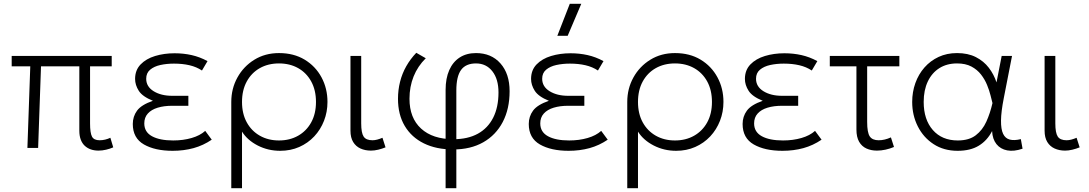

<svg xmlns="http://www.w3.org/2000/svg" viewBox="-20 -772 5684 1002"><path d="M494 14Q472.5 14 454.2 7.8Q436 1.5 422.5 -11Q409 -23.5 401.5 -43.2Q394 -63 394 -90V-426H194L179 0H123L138 -426H41V-480H563V-426H450V-128Q450 -78.5 460 -59.2Q470 -40 500 -40Q514.5 -40 529 -43.5Q543.5 -47 556 -53L571 -3Q554 4.5 533.8 9.2Q513.5 14 494 14Z M881 15Q789 15 731 -18.2Q673 -51.5 673 -125Q673 -164 695.2 -194.5Q717.5 -225 778 -246Q723.5 -268 704.2 -298.2Q685 -328.5 685 -360Q685 -406 713.8 -435.8Q742.5 -465.5 789.5 -479.8Q836.5 -494 891 -494Q937.5 -494 980 -484.5Q1022.5 -475 1063 -453L1034 -404Q1005.5 -423 969 -431.5Q932.5 -440 888 -440Q850 -440 817 -432.8Q784 -425.5 763.5 -408.2Q743 -391 743 -361Q743 -320 781.8 -296Q820.5 -272 879 -272H963V-220H879Q836 -220 803 -210Q770 -200 751.5 -179.5Q733 -159 733 -128Q733 -83 773.2 -61Q813.5 -39 884 -39Q936 -39 980 -51.8Q1024 -64.5 1051 -89L1085 -43Q1041 -13 990.2 1Q939.5 15 881 15Z M1187 210V-240Q1187 -309.5 1219 -367.5Q1251 -425.5 1307.2 -460.2Q1363.5 -495 1436 -495Q1513 -495 1569.8 -460.8Q1626.5 -426.5 1657.8 -368.5Q1689 -310.5 1689 -240Q1689 -188 1671 -141.8Q1653 -95.5 1620 -60.2Q1587 -25 1541.8 -5Q1496.5 15 1442 15Q1379 15 1325.2 -12.5Q1271.5 -40 1243 -85V210ZM1436 -39Q1492.5 -39 1536 -63.8Q1579.5 -88.5 1604.2 -133.5Q1629 -178.5 1629 -240Q1629 -301.5 1604.2 -346.8Q1579.5 -392 1536 -416.5Q1492.5 -441 1436 -441Q1379.5 -441 1336 -416.5Q1292.5 -392 1267.8 -346.8Q1243 -301.5 1243 -240Q1243 -178.5 1267.8 -133.5Q1292.5 -88.5 1336 -63.8Q1379.5 -39 1436 -39Z M1916 14Q1885.5 14 1861.2 3Q1837 -8 1823 -31Q1809 -54 1809 -90V-480H1865V-128Q1865 -78.5 1877.8 -59.2Q1890.5 -40 1924 -40Q1935.5 -40 1948.8 -43.5Q1962 -47 1976 -53L1992 -3Q1973.5 4.5 1953.8 9.2Q1934 14 1916 14Z M2305.5 210V-303Q2305.5 -363 2324.5 -406Q2343.5 -449 2379 -472Q2414.5 -495 2464 -495Q2544 -495 2591.8 -441Q2639.5 -387 2639.5 -296Q2639.5 -204 2603.8 -135.5Q2568 -67 2502 -29.5Q2436 8 2345 8Q2256.5 8 2192 -23.8Q2127.5 -55.5 2092.2 -114.8Q2057 -174 2057 -256.5Q2057 -302.5 2067.8 -345.2Q2078.5 -388 2100 -426Q2121.5 -464 2152.5 -496.5L2202 -468Q2160 -426.5 2138.5 -373Q2117 -319.5 2117 -256.5Q2117 -156.5 2177.5 -101Q2238 -45.5 2347 -45.5Q2421.5 -45.5 2473.8 -74.2Q2526 -103 2553.8 -157.8Q2581.5 -212.5 2581.5 -289.5Q2581.5 -359 2549.5 -400Q2517.5 -441 2464 -441Q2411 -441 2386.2 -407Q2361.5 -373 2361.5 -300V210Z M2947.5 15Q2855.5 15 2797.5 -18.2Q2739.5 -51.5 2739.5 -125Q2739.5 -164 2761.8 -194.5Q2784 -225 2844.5 -246Q2790 -268 2770.8 -298.2Q2751.5 -328.5 2751.5 -360Q2751.5 -406 2780.2 -435.8Q2809 -465.5 2856 -479.8Q2903 -494 2957.5 -494Q3004 -494 3046.5 -484.5Q3089 -475 3129.5 -453L3100.5 -404Q3072 -423 3035.5 -431.5Q2999 -440 2954.5 -440Q2916.5 -440 2883.5 -432.8Q2850.5 -425.5 2830 -408.2Q2809.5 -391 2809.5 -361Q2809.5 -320 2848.2 -296Q2887 -272 2945.5 -272H3029.5V-220H2945.5Q2902.5 -220 2869.5 -210Q2836.5 -200 2818 -179.5Q2799.5 -159 2799.5 -128Q2799.5 -83 2839.8 -61Q2880 -39 2950.5 -39Q3002.5 -39 3046.5 -51.8Q3090.5 -64.5 3117.5 -89L3151.5 -43Q3107.5 -13 3056.8 1Q3006 15 2947.5 15ZM2888.5 -585 2953.5 -752H3013.5L2942.5 -585Z M3253.5 210V-240Q3253.5 -309.5 3285.5 -367.5Q3317.5 -425.5 3373.8 -460.2Q3430 -495 3502.5 -495Q3579.5 -495 3636.2 -460.8Q3693 -426.5 3724.2 -368.5Q3755.5 -310.5 3755.5 -240Q3755.5 -188 3737.5 -141.8Q3719.5 -95.5 3686.5 -60.2Q3653.5 -25 3608.2 -5Q3563 15 3508.5 15Q3445.5 15 3391.8 -12.5Q3338 -40 3309.5 -85V210ZM3502.5 -39Q3559 -39 3602.5 -63.8Q3646 -88.5 3670.8 -133.5Q3695.5 -178.5 3695.5 -240Q3695.5 -301.5 3670.8 -346.8Q3646 -392 3602.5 -416.5Q3559 -441 3502.5 -441Q3446 -441 3402.5 -416.5Q3359 -392 3334.2 -346.8Q3309.5 -301.5 3309.5 -240Q3309.5 -178.5 3334.2 -133.5Q3359 -88.5 3402.5 -63.8Q3446 -39 3502.5 -39Z M4063.5 15Q3971.5 15 3913.5 -18.2Q3855.5 -51.5 3855.5 -125Q3855.5 -164 3877.8 -194.5Q3900 -225 3960.5 -246Q3906 -268 3886.8 -298.2Q3867.5 -328.5 3867.5 -360Q3867.5 -406 3896.2 -435.8Q3925 -465.5 3972 -479.8Q4019 -494 4073.5 -494Q4120 -494 4162.5 -484.5Q4205 -475 4245.5 -453L4216.5 -404Q4188 -423 4151.5 -431.5Q4115 -440 4070.5 -440Q4032.5 -440 3999.5 -432.8Q3966.5 -425.5 3946 -408.2Q3925.5 -391 3925.5 -361Q3925.5 -320 3964.2 -296Q4003 -272 4061.5 -272H4145.5V-220H4061.5Q4018.5 -220 3985.5 -210Q3952.5 -200 3934 -179.5Q3915.5 -159 3915.5 -128Q3915.5 -83 3955.8 -61Q3996 -39 4066.5 -39Q4118.5 -39 4162.5 -51.8Q4206.5 -64.5 4233.5 -89L4267.5 -43Q4223.5 -13 4172.8 1Q4122 15 4063.5 15Z M4556.5 14Q4526 14 4501.8 3Q4477.5 -8 4463.5 -32.2Q4449.5 -56.5 4449.5 -96V-426H4310.5V-480H4673.5V-426H4505.5V-136Q4505.5 -80.5 4519 -60.2Q4532.5 -40 4565.5 -40Q4581.5 -40 4597.2 -43.8Q4613 -47.5 4629.5 -55L4645.5 -5Q4624.5 4 4601.5 9Q4578.5 14 4556.5 14Z M4977.5 15Q4905.5 15 4852.2 -19.8Q4799 -54.5 4769.8 -112.5Q4740.5 -170.5 4740.5 -240Q4740.5 -292 4757 -338.2Q4773.5 -384.5 4804.5 -419.8Q4835.5 -455 4878.5 -475Q4921.5 -495 4974.5 -495Q5031.5 -495 5072.8 -474Q5114 -453 5140.5 -418.2Q5167 -383.5 5180.5 -342L5207.5 -480H5261.5L5218.5 -260Q5204.5 -189 5204 -143.2Q5203.5 -97.5 5215 -73.5Q5226.5 -49.5 5250 -43.5Q5273.5 -37.5 5307.5 -46L5316.5 4Q5271.5 19.5 5236.2 12.8Q5201 6 5180.2 -20Q5159.5 -46 5157.5 -88Q5132 -38.5 5088.2 -11.8Q5044.5 15 4977.5 15ZM4978.5 -39Q5037 -39 5072.2 -66Q5107.5 -93 5127.5 -137.2Q5147.5 -181.5 5159.5 -234Q5155.5 -249.5 5149.2 -274.8Q5143 -300 5131.2 -328.8Q5119.5 -357.5 5099.8 -383Q5080 -408.5 5049.5 -424.8Q5019 -441 4974.5 -441Q4921.5 -441 4882.5 -416.5Q4843.5 -392 4822 -346.8Q4800.5 -301.5 4800.5 -240Q4800.5 -148 4848.2 -93.5Q4896 -39 4978.5 -39Z M5538.5 14Q5508 14 5483.8 3Q5459.5 -8 5445.5 -31Q5431.5 -54 5431.5 -90V-480H5487.5V-128Q5487.5 -78.5 5500.2 -59.2Q5513 -40 5546.5 -40Q5558 -40 5571.2 -43.5Q5584.5 -47 5598.5 -53L5614.5 -3Q5596 4.5 5576.2 9.2Q5556.5 14 5538.5 14Z"/></svg>

Font: Geologica Cursive Thin
Style: Regular
Weight: 250
Designer: Sindre Bremnes, Frode Helland
Foundry: Monokrom Skriftforlag AS
Version: Version 1.010;gftools[0.9.28]